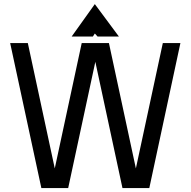

<svg xmlns="http://www.w3.org/2000/svg" viewBox="-20 -928 943 950"><path d="M184.6 2.4 30.3 -714.8H117.7L251 -94.7L384.3 -714.8H519L652.3 -94.7L785.6 -714.8H872.6L718.8 2.4H585.9L451.7 -622.1L317.4 2.4ZM439.5 -747.1H334.5L449.2 -907.7L568.4 -747.1H462.9L449.2 -762.2Z"/></svg>

Font: Proletarsk
Style: Regular
Weight: 400
Designer: Peter Wiegel, original typeface by Carl Albert Fahrenwaldt 1901
Foundry: Peter Wiegel
Version: Version 1.000 2010 initial release